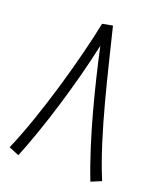

<svg xmlns="http://www.w3.org/2000/svg" viewBox="-128 -762 714 848"><g transform="rotate(20 228.5 -338.0)"><path d="M256 -679 208 -670C175 -504 92 -204 11 -18L59 2C120 -147 192 -380 234 -576C271 -407 328 -176 398 3L446 -17C366 -207 303 -492 256 -679Z"/></g></svg>

Font: Noto Sans Arabic Cond Light
Style: Regular
Weight: 300
Width: 3
Designer: Monotype Design Team, Nadine Chahine, Nizar Qandah and Khaled Hosny
Foundry: Monotype Imaging Inc.
Version: Version 2.012